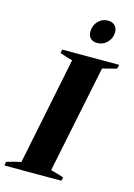

<svg xmlns="http://www.w3.org/2000/svg" viewBox="-156 -989 738 1059"><g transform="rotate(15 213.5 -460.0)"><path d="M246 -836Q246 -871 269 -895.5Q292 -920 326 -920Q350 -920 364.5 -905.5Q379 -891 379 -868Q379 -834 355.5 -809.5Q332 -785 298 -785Q273 -785 259.5 -799Q246 -813 246 -836ZM-17 -22Q35 -37 65 -43L190 -657Q175 -660 118 -679L122 -700H447L442 -677Q427 -673 413.5 -669.5Q400 -666 389 -663L361 -656L235 -42Q245 -40 261 -35Q277 -30 286 -28Q299 -23 309 -20L305 0H-20Z"/></g></svg>

Font: Trirong ExtraBold
Style: Italic
Weight: 800
Italic angle: -12°
Designer: Katatrad Team
Foundry: CadsonDemak
Version: Version 1.001